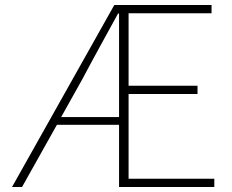

<svg xmlns="http://www.w3.org/2000/svg" viewBox="-20 -746 925 766"><path d="M224 -279 309 -431C356 -520 405 -608 451 -692H455V-279ZM493 -33V-371H768V-404H493V-693H824V-726H436L28 0H68L207 -248H455V0H835V-33Z"/></svg>

Font: Noto Sans T Chinese Thin
Style: Regular
Weight: 100
Designer: Ryoko NISHIZUKA (kana & ideographs); Paul D. Hunt (Latin, Greek & Cyrillic); Wenlong ZHANG (bopomofo); Sandoll Communica
Foundry: Adobe Systems Incorporated
Version: Version 1.000;PS 1;hotconv 1.0.78;makeotf.lib2.5.61930